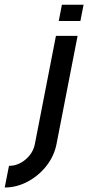

<svg xmlns="http://www.w3.org/2000/svg" viewBox="-57 -624 381 831"><path d="M185.1 -468.8H278.8L187.5 0Q177.2 51.8 143.8 94.2Q110.4 136.7 62.7 162.1Q15.1 187.5 -36.6 187.5L-18.1 93.8Q21 93.8 53.5 66.4Q85.9 39.1 93.8 0ZM197.3 -533.2 210.9 -603.5H304.7L291 -533.2Z"/></svg>

Font: Lambda
Style: Italic
Weight: 400
Italic angle: -11°
Designer: GGBotNet
Version: 0.22